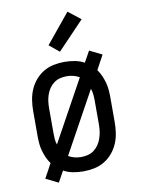

<svg xmlns="http://www.w3.org/2000/svg" viewBox="-89 -824 679 926"><g transform="rotate(-10 250.0 -361.5)"><path d="M123 41 62 11 100 -59Q89 -74 81.5 -91Q74 -108 69 -126Q64 -144 62.5 -162.5Q61 -181 61 -200V-320Q61 -347 65 -373.5Q69 -400 79.5 -424.5Q90 -449 107.5 -469.5Q125 -490 147.5 -503.5Q170 -517 196.5 -522.5Q223 -528 250 -528Q275 -528 300 -523.5Q325 -519 347 -507L377 -561L438 -531L400 -461Q411 -446 418.5 -429Q426 -412 431 -394Q436 -376 437.5 -357.5Q439 -339 439 -320V-200Q439 -173 435 -146.5Q431 -120 420.5 -95.5Q410 -71 392.5 -50.5Q375 -30 352.5 -16.5Q330 -3 303.5 2.5Q277 8 250 8Q225 8 200 3.5Q175 -1 153 -13ZM146 -142 311 -442Q297 -450 281.5 -454Q266 -458 250 -458Q233 -458 216.5 -454Q200 -450 186.5 -440Q173 -430 163.5 -416Q154 -402 148.5 -386Q143 -370 141 -353.5Q139 -337 139 -320V-200Q139 -185 140 -170.5Q141 -156 146 -142ZM250 -62Q267 -62 283.5 -66Q300 -70 313.5 -80Q327 -90 336.5 -104Q346 -118 351.5 -134Q357 -150 359.5 -166.5Q362 -183 362 -200V-320Q362 -335 360.5 -349.5Q359 -364 354 -378L189 -78Q203 -70 218.5 -66Q234 -62 250 -62ZM238 -580 189 -620 307 -764 368 -716Z"/></g></svg>

Font: Iosevka Curly Slab
Style: Regular
Weight: 400
Monospace: yes
Designer: Belleve Invis
Foundry: Belleve Invis
Version: Version 22.1.2; ttfautohint (v1.8.4)